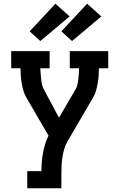

<svg xmlns="http://www.w3.org/2000/svg" viewBox="-20 -1009 640 1029"><path d="M126 0V-92H202Q202 -117 204 -141Q206 -165 210.5 -189Q215 -213 222 -236.5Q229 -260 240 -282L122 -485Q111 -503 105.5 -522.5Q100 -542 96.5 -562Q93 -582 91.5 -602Q90 -622 90 -643H40V-735H246V-643H196Q197 -628 198 -614Q199 -600 200.5 -585.5Q202 -571 205 -557Q208 -543 215 -530L296 -378L386 -532Q393 -544 395.5 -558Q398 -572 400 -586Q402 -600 402.5 -614.5Q403 -629 404 -643H354V-735H560V-643H510Q510 -622 508.5 -602Q507 -582 503.5 -562Q500 -542 494.5 -522.5Q489 -503 478 -485L341 -250Q330 -231 324 -209.5Q318 -188 314.5 -166Q311 -144 310 -122Q309 -100 309 -78V0ZM366 -789 309 -841 447 -989 523 -921ZM196 -789 139 -841 277 -989 353 -921Z"/></svg>

Font: Iosevka Curly Slab SmBdEx
Style: Regular
Weight: 600
Width: 7
Monospace: yes
Designer: Belleve Invis
Foundry: Belleve Invis
Version: Version 11.1.0; ttfautohint (v1.8.3)